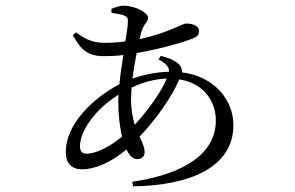

<svg xmlns="http://www.w3.org/2000/svg" viewBox="-20 -598 1040 677"><path d="M345 -400C368 -400 392 -401 415 -404C410 -371 404 -335 401 -301C310 -253 212 -162 212 -62C212 -21 234 -1 269 -1C315 -1 371 -25 426 -71C436 -50 448 -37 463 -37C477 -37 490 -44 490 -62C490 -79 482 -95 472 -116C532 -179 587 -258 612 -318C693 -306 741 -246 741 -173C741 -60 636 15 446 43L450 59C653 56 803 -10 803 -157C803 -245 736 -329 621 -343C622 -353 620 -361 613 -369C598 -385 575 -394 547 -401L539 -389C565 -374 577 -362 576 -345C529 -344 485 -334 447 -321C451 -351 456 -382 462 -411C544 -425 628 -449 661 -463C676 -468 682 -477 682 -488C682 -504 665 -515 636 -515C623 -515 571 -481 472 -460L479 -487C487 -515 502 -519 502 -536C502 -552 459 -578 415 -578C404 -578 386 -572 373 -567V-553C389 -550 403 -548 416 -544C428 -539 431 -536 431 -523C431 -509 427 -483 422 -452C400 -449 377 -447 353 -447C314 -447 288 -454 248 -484L237 -474C265 -421 292 -400 345 -400ZM568 -321C549 -274 501 -208 455 -158C448 -182 442 -212 442 -250L444 -289C486 -309 525 -319 568 -321ZM410 -116C370 -83 321 -56 285 -56C269 -56 262 -65 262 -83C262 -135 315 -213 398 -264L397 -237C397 -197 402 -153 410 -116Z"/></svg>

Font: Source Han Serif CN
Style: Regular
Weight: 400
Designer: Ryoko NISHIZUKA 西塚涼子 (kana & ideographs); Frank Grießhammer (Latin, Greek & Cyrillic); Wenlong ZHANG 张文龙 (bopomofo); San
Foundry: Adobe
Version: Version 2.003;hotconv 1.1.1;makeotfexe 2.6.0